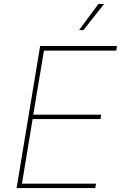

<svg xmlns="http://www.w3.org/2000/svg" viewBox="-20 -963 621 983"><path d="M64.9 0 185.5 -727.5H579.1L575.2 -704.1H205.1L150.4 -376H498L494.6 -353.5H147L92.3 -22.5H471.7L467.8 0ZM384.8 -809.1 483.9 -942.9H513.2L407.2 -809.1Z"/></svg>

Font: Inter 16pt Thin
Style: Italic
Weight: 250
Italic angle: -9.3988°
Version: Version 4.001;git-66647c0bb